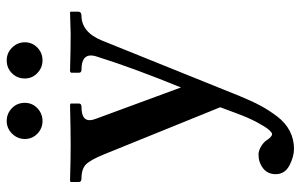

<svg xmlns="http://www.w3.org/2000/svg" viewBox="-182 -483 897 573"><g transform="rotate(-90 266.5 -196.5)"><path d="M318.8 -570.8Q318.8 -593.8 334.5 -609.4Q350.1 -625 373 -625Q395 -625 410.9 -608.9Q426.8 -592.8 426.8 -570.8Q426.8 -548.8 410.9 -533.4Q395 -518.1 373 -518.1Q351.1 -518.1 335 -533.4Q318.8 -548.8 318.8 -570.8ZM246.1 -570.8Q246.1 -548.8 230 -533.4Q213.9 -518.1 191.9 -518.1Q169.9 -518.1 154.1 -533.4Q138.2 -548.8 138.2 -570.8Q138.2 -592.8 154.1 -608.9Q169.9 -625 191.9 -625Q213.9 -625 230 -609.6Q246.1 -594.2 246.1 -570.8ZM432.1 -340.8 266.1 70.8Q251.5 106.4 237.8 132.1Q224.1 157.7 205.3 182.4Q186.5 207 162.1 219.7Q137.7 232.4 108.9 232.4Q85.4 232.4 59.3 218.8Q33.2 205.1 33.2 177.7Q33.2 153.8 50.8 140.1Q68.4 126.5 91.8 126.5Q103 126.5 115.7 134Q128.4 141.6 133.8 149.9Q145 167 152.8 167Q157.2 167 165.8 157.2Q174.3 147.5 188 122.1Q201.7 96.7 214.8 61L232.9 12.2L91.8 -335.9Q75.7 -375 62.3 -388.4Q48.8 -401.9 20 -401.9Q10.3 -401.9 9.8 -409.2V-434.1L13.2 -436Q78.1 -434.1 119.1 -434.1Q166 -434.1 240.2 -436L244.1 -434.1V-410.2Q244.1 -402.3 235.8 -401.9Q207 -401.9 198.5 -390.9Q189.9 -379.9 199.2 -356.9L292 -105Q351.1 -250 383.8 -355Q399.9 -401.9 344.2 -401.9Q336.4 -401.9 335.9 -409.2V-433.1L339.8 -436Q407.7 -434.1 452.1 -434.1L516.1 -436L518.1 -434.1V-411.1Q518.1 -402.3 506.8 -401.9Q457 -401.9 432.1 -340.8Z"/></g></svg>

Font: Linux Libertine
Style: Semibold
Weight: 600
Designer: Philipp H. Poll
Foundry: Philipp H. Poll
Version: Version 5.1.2 ; ttfautohint (v0.9)